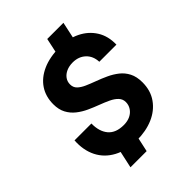

<svg xmlns="http://www.w3.org/2000/svg" viewBox="-250 -924 1150 1150"><g transform="rotate(-45 325.0 -349.0)"><path d="M335 -680 360 -797H497L472 -680ZM169 99 195 -20H332L306 99ZM310 12Q224 12 162.5 -21Q101 -54 71 -113.5Q41 -173 46 -252H189Q188 -185 220.5 -146.5Q253 -108 320 -108Q352 -108 375.5 -119.5Q399 -131 412.5 -151.5Q426 -172 426 -197Q426 -222 409 -240Q392 -258 363.5 -271.5Q335 -285 301.5 -297.5Q268 -310 234 -325.5Q200 -341 171.5 -363.5Q143 -386 126 -418Q109 -450 109 -495Q109 -560 141 -608Q173 -656 233.5 -683Q294 -710 379 -710Q452 -710 509 -682Q566 -654 598.5 -602.5Q631 -551 629 -480H484Q482 -530 450 -560Q418 -590 368 -590Q338 -590 314.5 -579.5Q291 -569 277.5 -550.5Q264 -532 264 -508Q264 -482 281 -465.5Q298 -449 326.5 -436.5Q355 -424 389 -411.5Q423 -399 456.5 -383.5Q490 -368 518 -346Q546 -324 563 -291Q580 -258 580 -210Q580 -140 544.5 -90Q509 -40 448.5 -14Q388 12 310 12Z"/></g></svg>

Font: Azeret Mono Thin SemiBold
Style: Italic
Weight: 600
Italic angle: -12°
Version: Version 1.002